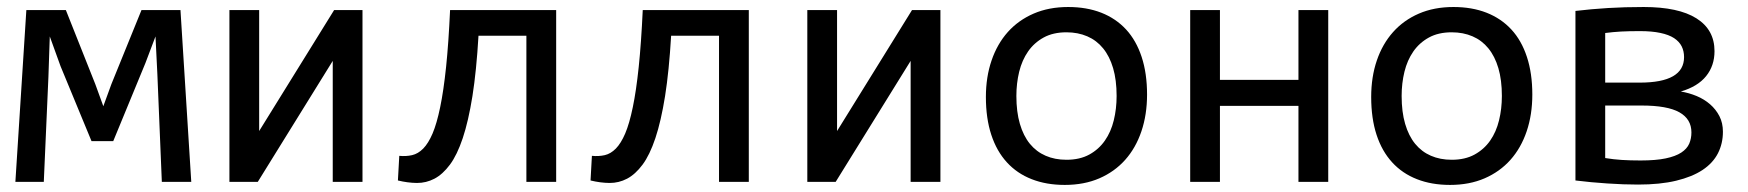

<svg xmlns="http://www.w3.org/2000/svg" viewBox="-20 -519 4988 548"><path d="M525.9 0H441.9L429.2 -306.2L423.8 -415L395 -338.9L303.2 -116.2H241.2L152.8 -330.1L122.1 -415L118.2 -299.8L105 0H23.9L55.2 -490.2H168L252 -278.8L274.9 -215.8L297.9 -278.8L383.8 -490.2H495.1Z M719.7 -490.2V-145L933.6 -490.2H1014.6V0H929.7V-345.2L715.8 0H634.8V-490.2Z M1567.4 0H1482.4V-417H1345.7Q1339.8 -316.4 1328.4 -244.6Q1316.9 -172.9 1300.8 -124.8Q1284.7 -76.7 1264.2 -49.1Q1243.7 -21.5 1220 -9Q1196.3 3.4 1169.9 3.2Q1143.6 2.9 1115.7 -3.9L1119.6 -74.2Q1139.2 -72.3 1156.2 -76.2Q1173.3 -80.1 1188 -95Q1202.6 -109.9 1214.6 -137.9Q1226.6 -166 1236.3 -212.9Q1246.1 -259.8 1253.2 -327.9Q1260.3 -396 1264.6 -490.2H1567.4Z M2117.2 0H2032.2V-417H1895.5Q1889.6 -316.4 1878.2 -244.6Q1866.7 -172.9 1850.6 -124.8Q1834.5 -76.7 1814 -49.1Q1793.5 -21.5 1769.8 -9Q1746.1 3.4 1719.7 3.2Q1693.4 2.9 1665.5 -3.9L1669.4 -74.2Q1689 -72.3 1706.1 -76.2Q1723.1 -80.1 1737.8 -95Q1752.4 -109.9 1764.4 -137.9Q1776.4 -166 1786.1 -212.9Q1795.9 -259.8 1803 -327.9Q1810.1 -396 1814.5 -490.2H2117.2Z M2369.1 -490.2V-145L2583 -490.2H2664.1V0H2579.1V-345.2L2365.2 0H2284.2V-490.2Z M3253.9 -249Q3253.9 -191.9 3237.8 -144.3Q3221.7 -96.7 3191.4 -62.7Q3161.1 -28.8 3117.7 -10Q3074.2 8.8 3019 8.8Q2966.3 8.8 2924.6 -7.6Q2882.8 -23.9 2853.8 -55.7Q2824.7 -87.4 2809.3 -134.3Q2793.9 -181.2 2793.9 -242.2Q2793.9 -299.3 2810.1 -346.4Q2826.2 -393.6 2856.4 -427.5Q2886.7 -461.4 2930.2 -480.2Q2973.6 -499 3028.8 -499Q3081.5 -499 3123.3 -482.7Q3165 -466.3 3194.1 -434.8Q3223.1 -403.3 3238.5 -356.4Q3253.9 -309.6 3253.9 -249ZM3167 -245.1Q3167 -290.5 3157 -324.5Q3147 -358.4 3128.4 -381.1Q3109.9 -403.8 3083.3 -415.3Q3056.6 -426.8 3023.9 -426.8Q2985.8 -426.8 2958.7 -411.9Q2931.6 -397 2914.3 -372.1Q2897 -347.2 2888.9 -314.2Q2880.9 -281.2 2880.9 -245.1Q2880.9 -199.7 2890.9 -165.5Q2900.9 -131.3 2919.4 -108.6Q2938 -85.9 2964.4 -74.5Q2990.7 -63 3023.9 -63Q3062 -63 3089.1 -77.9Q3116.2 -92.8 3133.5 -117.7Q3150.9 -142.6 3158.9 -175.5Q3167 -208.5 3167 -245.1Z M3771 0H3686V-216.8H3461.9V0H3377V-490.2H3461.9V-291H3686V-490.2H3771Z M4353.5 -249Q4353.5 -191.9 4337.4 -144.3Q4321.3 -96.7 4291 -62.7Q4260.7 -28.8 4217.3 -10Q4173.8 8.8 4118.7 8.8Q4065.9 8.8 4024.2 -7.6Q3982.4 -23.9 3953.4 -55.7Q3924.3 -87.4 3908.9 -134.3Q3893.6 -181.2 3893.6 -242.2Q3893.6 -299.3 3909.7 -346.4Q3925.8 -393.6 3956.1 -427.5Q3986.3 -461.4 4029.8 -480.2Q4073.2 -499 4128.4 -499Q4181.2 -499 4222.9 -482.7Q4264.6 -466.3 4293.7 -434.8Q4322.8 -403.3 4338.1 -356.4Q4353.5 -309.6 4353.5 -249ZM4266.6 -245.1Q4266.6 -290.5 4256.6 -324.5Q4246.6 -358.4 4228 -381.1Q4209.5 -403.8 4182.9 -415.3Q4156.2 -426.8 4123.5 -426.8Q4085.4 -426.8 4058.3 -411.9Q4031.2 -397 4013.9 -372.1Q3996.6 -347.2 3988.5 -314.2Q3980.5 -281.2 3980.5 -245.1Q3980.5 -199.7 3990.5 -165.5Q4000.5 -131.3 4019 -108.6Q4037.6 -85.9 4064 -74.5Q4090.3 -63 4123.5 -63Q4161.6 -63 4188.7 -77.9Q4215.8 -92.8 4233.2 -117.7Q4250.5 -142.6 4258.5 -175.5Q4266.6 -208.5 4266.6 -245.1Z M4897.5 -143.1Q4897.5 -109.4 4883.3 -81.5Q4869.1 -53.7 4839.4 -33.9Q4809.6 -14.2 4763.9 -3.2Q4718.3 7.8 4655.3 7.8Q4613.8 7.8 4566.9 4.6Q4520 1.5 4476.6 -3.9V-487.8Q4522.5 -493.2 4569.6 -496.1Q4616.7 -499 4671.4 -499Q4770.5 -499 4822 -466.6Q4873.5 -434.1 4873.5 -373Q4873.5 -331.5 4849.6 -301.8Q4825.7 -272 4777.3 -257.8Q4800.8 -253.9 4822.5 -244.9Q4844.2 -235.8 4860.8 -221.4Q4877.4 -207 4887.5 -187.5Q4897.5 -168 4897.5 -143.1ZM4786.6 -356Q4786.6 -373 4779.8 -386.7Q4772.9 -400.4 4758.1 -410.2Q4743.2 -419.9 4719 -425Q4694.8 -430.2 4660.6 -430.2Q4629.9 -430.2 4606.9 -429Q4584 -427.7 4561.5 -424.8V-283.2H4660.2Q4786.6 -283.2 4786.6 -356ZM4807.6 -141.1Q4807.6 -179.2 4773.2 -198.5Q4738.8 -217.8 4666 -217.8H4561.5V-67.9Q4585.4 -64 4608.9 -62.5Q4632.3 -61 4662.6 -61Q4706.1 -61 4734.1 -66.9Q4762.2 -72.8 4778.6 -83.5Q4794.9 -94.2 4801.3 -108.9Q4807.6 -123.5 4807.6 -141.1Z"/></svg>

Font: Code New Roman
Style: Regular
Weight: 400
Monospace: yes
Designer: Sam Radian
Foundry: Code New Roman
Version: Version 2.00 November 29, 2014